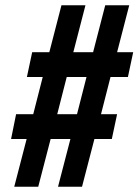

<svg xmlns="http://www.w3.org/2000/svg" viewBox="-20 -708 525 728"><path d="M34 0 81 -181H22L41 -275H106L142 -416H82L102 -510H167L213 -688H304L258 -510H333L379 -688H470L424 -510H485L465 -416H399L363 -275H424L404 -181H338L291 0H200L247 -181H172L125 0ZM197 -275H272L308 -416H233Z"/></svg>

Font: Saira UltraCondensed Black
Style: Italic
Weight: 900
Width: 1
Italic angle: -12°
Designer: Hector Gatti with collaboration of the Omnibus-Type team
Foundry: Omnibus-Type
Version: Version 1.101